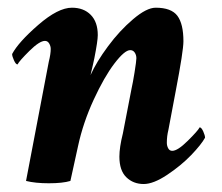

<svg xmlns="http://www.w3.org/2000/svg" viewBox="-20 -458 563 486"><path d="M218.8 -310.5Q217.8 -305.2 215.3 -294.4Q212.9 -283.7 210.9 -275.4Q209 -267.1 209 -267.6Q224.1 -301.3 253.4 -340.8Q282.7 -380.4 316.9 -409.4Q351.1 -438.5 374 -438.5Q413.6 -438.5 429 -418Q444.3 -397.5 444.3 -353.5Q444.3 -329.1 424.8 -227.5L406.2 -128.9Q402.3 -113.3 402.3 -96.7Q402.3 -88.9 405.8 -82.5Q409.2 -76.2 416 -76.2Q429.7 -76.2 455.3 -101.6Q481 -127 485.4 -135.7Q489.7 -135.7 494.4 -125.5Q499 -115.2 499 -109.4Q489.7 -92.3 463.9 -65.4Q438 -38.6 403.1 -15.4Q368.2 7.8 343.8 7.8Q317.4 7.8 299.8 -9.3Q282.2 -26.4 282.2 -61.5Q282.2 -85 291 -120.1L313.5 -236.3Q315.9 -246.1 320.6 -274.9Q325.2 -303.7 325.2 -310.5Q325.2 -318.8 321 -325Q316.9 -331.1 309.6 -331.1Q295.4 -331.1 269.5 -297.1Q243.7 -263.2 217 -205.3Q190.4 -147.5 177.7 -88.9L158.2 0Q138.7 5.9 103.5 5.9Q69.3 5.9 45.9 0L103.5 -301.8Q108.4 -321.3 108.4 -334Q108.4 -341.3 104.5 -347.9Q100.6 -354.5 93.8 -354.5Q80.1 -354.5 54.4 -329.1Q28.8 -303.7 24.4 -294.9Q20 -294.9 15.4 -305.2Q10.7 -315.4 10.7 -321.3Q26.9 -351.6 76.9 -395Q127 -438.5 162.1 -438.5Q191.9 -438.5 209.7 -420.4Q227.5 -402.3 227.5 -369.1Q227.5 -354.5 218.8 -310.5Z"/></svg>

Font: Amiri
Style: Bold Slanted
Weight: 700
Italic angle: 9°
Designer: Khaled Hosny
Version: Version 000.107